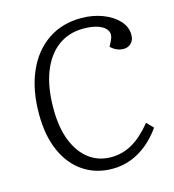

<svg xmlns="http://www.w3.org/2000/svg" viewBox="-109 -808 829 913"><g transform="rotate(-15 306.0 -351.5)"><path d="M484 -580Q496 -605 485 -624.5Q474 -644 444.5 -655Q415 -666 370 -666Q298 -666 245 -626.5Q192 -587 163.5 -513Q135 -439 135 -334Q135 -243 160.5 -177.5Q186 -112 232.5 -76.5Q279 -41 342 -41Q397 -41 445.5 -68.5Q494 -96 543 -156L574 -124Q543 -80 505 -49Q467 -18 424 -2Q381 14 334 14Q253 14 191.5 -27Q130 -68 96 -144.5Q62 -221 62 -327Q62 -447 100.5 -534.5Q139 -622 209 -669.5Q279 -717 373 -717Q429 -717 477 -699Q525 -681 554.5 -649.5Q584 -618 584 -578Q584 -553 569 -538Q554 -523 533 -523Q514 -523 498 -530Q482 -537 469 -550Z"/></g></svg>

Font: Literata 18pt Light
Style: Italic
Weight: 300
Italic angle: -2°
Designer: Latin by Veronika Burian and Jose Scaglione. Greek by Irene Vlachou. Cyrillic by Vera Evstafieva
Foundry: TypeTogether
Version: Version 3.103;gftools[0.9.29]